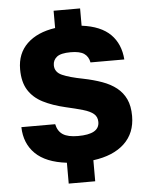

<svg xmlns="http://www.w3.org/2000/svg" viewBox="-60 -849 791 1018"><g transform="rotate(-5 335.0 -340.0)"><path d="M264 120V9Q153 -4 97.5 -58.5Q42 -113 40 -200H220Q228 -162 255 -144.5Q282 -127 335 -127Q392 -127 420.5 -143Q449 -159 449 -192Q449 -219 430.5 -235Q412 -251 374 -262Q336 -273 283 -285Q214 -301 164 -326.5Q114 -352 87 -395Q60 -438 60 -506Q60 -590 114 -642Q168 -694 264 -708V-800H405V-708Q507 -695 558 -644Q609 -593 615 -510H435Q429 -542 406 -557.5Q383 -573 335 -573Q282 -573 261 -556Q240 -539 240 -512Q240 -475 278.5 -458Q317 -441 390 -427Q444 -416 488.5 -400Q533 -384 564.5 -359Q596 -334 613 -297.5Q630 -261 630 -208Q630 -117 571 -61.5Q512 -6 405 8V120Z"/></g></svg>

Font: Golos Text
Style: Bold
Weight: 700
Designer: A.Korolkova, Vitaly Kuzmin
Foundry: ParaType Ltd
Version: Version 2.004